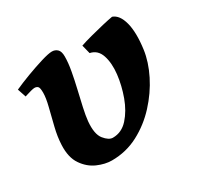

<svg xmlns="http://www.w3.org/2000/svg" viewBox="-111 -587 758 736"><g transform="rotate(-30 268.5 -218.5)"><path d="M505.9 -287.1Q499 -236.8 472.2 -183.1Q445.3 -129.4 402.8 -83.3Q360.4 -37.1 305.9 -8.5Q251.5 20 188.5 20Q158.7 20 125.7 5.6Q92.8 -8.8 70.6 -41.3Q48.3 -73.7 50.8 -127.9Q52.2 -163.1 62 -202.9Q71.8 -242.7 80.8 -278.6Q89.8 -314.5 89.8 -336.9Q89.8 -359.4 84.2 -364.5Q78.6 -369.6 69.8 -369.6Q64.5 -369.6 53.5 -366.7Q42.5 -363.8 33.4 -360.8Q24.4 -357.9 24.4 -357.9L11.7 -395.5Q39.6 -408.2 77.1 -422.4Q114.7 -436.5 148.4 -446.8Q182.1 -457 197.3 -457Q211.4 -457 221.2 -447.8Q231 -438.5 231 -416Q231 -388.2 224.6 -353.3Q218.3 -318.4 209.7 -282Q201.2 -245.6 193.8 -212.6Q186.5 -179.7 184.1 -155.8Q179.2 -101.1 198.2 -77.4Q217.3 -53.7 235.4 -53.7Q274.4 -53.7 302.5 -85Q330.6 -116.2 347.7 -162.8Q364.7 -209.5 370.1 -256.3Q375.5 -303.7 364 -338.4Q352.5 -373 319.8 -379.4L310.1 -418Q329.6 -424.8 359.1 -432.6Q388.7 -440.4 417.7 -447.3Q446.8 -454.1 463.9 -457Q492.2 -447.3 503.9 -403.1Q515.6 -358.9 505.9 -287.1Z"/></g></svg>

Font: Gentium Book Plus
Style: Bold Italic
Weight: 700
Italic angle: -8°
Designer: Victor Gaultney, Annie Olsen, Iska Routamaa, Becca Hirsbrunner
Foundry: SIL International
Version: Version 6.101